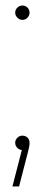

<svg xmlns="http://www.w3.org/2000/svg" viewBox="-20 -536 162 695"><path d="M61 -464Q51 -464 43 -472Q35 -480 35 -490Q35 -501 43 -508.5Q51 -516 61 -516Q72 -516 79.5 -508.5Q87 -501 87 -490Q87 -480 79.5 -472Q72 -464 61 -464ZM25 139 59 7Q49 6 42 -1.5Q35 -9 35 -19Q35 -30 43 -37.5Q51 -45 61 -45Q72 -45 79.5 -38Q87 -31 87 -19Q87 -12 85.5 -4.5Q84 3 82 11L49 139Z"/></svg>

Font: MuseoModerno Thin
Style: Regular
Weight: 100
Designer: Pablo Cosgaya, Héctor Gatti, Marcela Romero, and the Authors of The MuseoModerno Project.
Foundry: Omnibus-Type Team
Version: Version 1.003